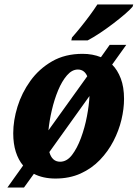

<svg xmlns="http://www.w3.org/2000/svg" viewBox="-20 -786 614 856"><path d="M13 50 83 -48Q62 -73 50.5 -109Q39 -145 39 -192Q39 -249 58 -310.5Q77 -372 115.5 -425.5Q154 -479 212 -512.5Q270 -546 348 -546Q393 -546 430 -531L469 -586H543L480 -498Q504 -474 518.5 -436Q533 -398 533 -345Q533 -301 521.5 -252.5Q510 -204 486 -157.5Q462 -111 425.5 -73Q389 -35 339.5 -12.5Q290 10 227 10Q172 10 131 -11L87 50ZM327 -476Q301 -476 278.5 -450Q256 -424 239 -383Q222 -342 211 -294.5Q200 -247 196 -205L369 -446Q356 -476 327 -476ZM248 -65Q278 -65 301 -95Q324 -125 341 -171Q358 -217 367.5 -267Q377 -317 379 -358L200 -108Q212 -65 248 -65ZM298 -606 301 -619Q318 -638 339 -664Q360 -690 380 -717Q400 -744 414 -766H574L571 -756Q560 -743 537.5 -723.5Q515 -704 485.5 -681.5Q456 -659 426 -639Q396 -619 371 -606Z"/></svg>

Font: Noto Serif Condensed ExtraBold
Style: Italic
Weight: 800
Width: 3
Italic angle: -12°
Designer: Monotype Design Team
Foundry: Monotype Imaging Inc.
Version: Version 2.014; ttfautohint (v1.8.4.7-5d5b)